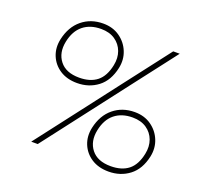

<svg xmlns="http://www.w3.org/2000/svg" viewBox="-126 -871 1086 1026"><g transform="rotate(20 417.0 -358.0)"><path d="M269 -378Q211.5 -378 171.2 -404.2Q131 -430.5 113.5 -473.8Q96 -517 107 -568Q123.5 -643 173.5 -684Q223.5 -725 294 -725Q348.5 -725 388 -697.2Q427.5 -669.5 445.5 -625.2Q463.5 -581 453 -531Q436.5 -454 386.5 -416Q336.5 -378 269 -378ZM147 0Q190 -55.5 230.2 -108.2Q270.5 -161 323 -229L515 -479Q551.5 -526.5 581.2 -565Q611 -603.5 638.2 -639Q665.5 -674.5 695 -713H732Q702.5 -674.5 675.2 -639Q648 -603.5 618.2 -565Q588.5 -526.5 552 -479L360 -229Q307.5 -161 267.2 -108.2Q227 -55.5 184 0ZM270 -409Q332.5 -409 370.5 -439Q408.5 -469 422 -535Q431 -578 417.8 -614.2Q404.5 -650.5 372.5 -672.2Q340.5 -694 293 -694Q231 -694 191 -661.5Q151 -629 138 -565Q124.5 -498.5 159.5 -453.8Q194.5 -409 270 -409ZM589 9Q531.5 9 491.2 -17.2Q451 -43.5 433.5 -86.8Q416 -130 427 -181Q443.5 -256 493.5 -297Q543.5 -338 614 -338Q668.5 -338 708 -310.2Q747.5 -282.5 765.5 -238.2Q783.5 -194 773 -144Q756.5 -67 706.5 -29Q656.5 9 589 9ZM590 -22Q652.5 -22 690.5 -52Q728.5 -82 742 -148Q751 -191 737.8 -227.2Q724.5 -263.5 692.5 -285.2Q660.5 -307 613 -307Q551 -307 511 -274.5Q471 -242 458 -178Q444.5 -111.5 479.5 -66.8Q514.5 -22 590 -22Z"/></g></svg>

Font: Commissioner Thin
Style: Italic
Weight: 100
Italic angle: -12°
Designer: Kostas Bartsokas
Foundry: Kostas Bartsokas
Version: Version 1.000; ttfautohint (v1.8.3)